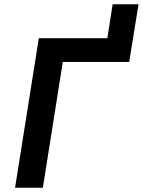

<svg xmlns="http://www.w3.org/2000/svg" viewBox="-20 -885 673 905"><path d="M51 0 163 -705H486L511 -865H633L589 -593H276L182 0Z"/></svg>

Font: Nunito Sans 7pt SemiCondensed
Style: Bold Italic
Weight: 700
Width: 4
Italic angle: -9°
Designer: Vernon Adams
Foundry: Vernon Adams
Version: Version 3.101;gftools[0.9.27]